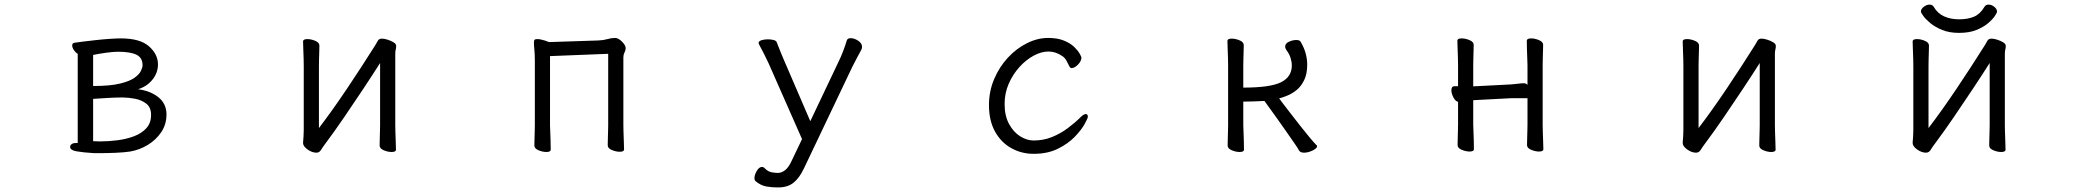

<svg xmlns="http://www.w3.org/2000/svg" viewBox="-20 -651 9040 835"><path d="M388 15Q340 12 312.5 7Q285 2 285 -12Q285 -19 291.5 -24Q298 -29 309 -29H318V-417Q309 -422 301.5 -433Q294 -444 294 -453Q294 -464 304 -465Q315 -467 340 -470Q365 -473 396 -476.5Q427 -480 456.5 -482Q486 -484 506 -484Q589 -484 628 -449.5Q667 -415 667 -371Q667 -334 642.5 -304Q618 -274 580 -263Q634 -256 669 -228Q704 -200 704 -153Q704 -110 681.5 -76.5Q659 -43 623 -21Q587 1 546 8Q519 12 482.5 13.5Q446 15 416 15ZM385 -277Q459 -277 502 -287.5Q545 -298 566 -313.5Q587 -329 593.5 -344Q600 -359 600 -367Q600 -400 573.5 -413Q547 -426 492 -426Q473 -426 440.5 -421.5Q408 -417 385 -412ZM505 -227Q482 -227 448 -225Q414 -223 385 -221V-37Q392 -37 399.5 -36.5Q407 -36 415 -36Q452 -36 491 -41Q530 -46 563 -58.5Q596 -71 616.5 -93.5Q637 -116 637 -151Q637 -184 616.5 -200Q596 -216 567.5 -221.5Q539 -227 515 -227Z M1633 -377Q1600 -325 1559.5 -264Q1519 -203 1477 -141.5Q1435 -80 1394 -25Q1384 -12 1376.5 0.5Q1369 13 1356 13Q1337 13 1317.5 -1Q1298 -15 1298 -29V-31Q1299 -40 1300 -57Q1301 -74 1301 -86V-364Q1301 -374 1300.5 -395Q1300 -416 1299 -438Q1298 -460 1298 -471Q1298 -481 1317 -481Q1333 -481 1351 -473.5Q1369 -466 1369 -453Q1369 -445 1368.5 -428.5Q1368 -412 1367.5 -394Q1367 -376 1367 -364V-94Q1425 -170 1488.5 -264.5Q1552 -359 1613 -456Q1618 -464 1623 -473.5Q1628 -483 1641 -483Q1651 -483 1665.5 -478.5Q1680 -474 1691.5 -467Q1703 -460 1703 -452Q1703 -442 1701 -435.5Q1699 -429 1699 -415V-106Q1699 -100 1699.5 -79Q1700 -58 1701 -35Q1702 -12 1702 0Q1702 10 1683 10Q1667 10 1649 2.5Q1631 -5 1631 -18Q1631 -26 1631.5 -44.5Q1632 -63 1632.5 -81Q1633 -99 1633 -106Z M2625 -417 2372 -407V-106Q2372 -100 2373 -79Q2374 -58 2374.5 -35Q2375 -12 2375 0Q2375 10 2356 10Q2340 10 2322 2.5Q2304 -5 2304 -18Q2304 -26 2304.5 -44.5Q2305 -63 2305.5 -81Q2306 -99 2306 -106V-386Q2306 -415 2304 -434.5Q2302 -454 2302 -465Q2302 -473 2304 -477Q2307 -481 2316 -481Q2330 -481 2348.5 -475Q2367 -469 2368 -468L2582 -475Q2605 -476 2622 -481Q2639 -486 2655 -486Q2669 -486 2685 -470Q2701 -454 2701 -442Q2701 -432 2696 -422.5Q2691 -413 2691 -402V-107Q2691 -101 2691.5 -80Q2692 -59 2693 -36Q2694 -13 2694 -1Q2694 9 2675 9Q2659 9 2641 1.5Q2623 -6 2623 -19Q2623 -27 2623.5 -45.5Q2624 -64 2624.5 -82Q2625 -100 2625 -107Z M3356 164Q3337 164 3313 160Q3289 156 3266 137Q3261 132 3261 124Q3261 110 3271 92.5Q3281 75 3294 75Q3301 75 3307 82Q3320 95 3335 98Q3350 101 3363 101Q3379 101 3394.5 89Q3410 77 3424 46L3468 -46L3322 -377Q3315 -392 3302.5 -417Q3290 -442 3281 -458Q3279 -462 3279 -464Q3279 -472 3291.5 -476Q3304 -480 3319 -480Q3333 -480 3344.5 -477Q3356 -474 3358 -467Q3365 -449 3372.5 -430.5Q3380 -412 3388 -393L3504 -124L3627 -383Q3637 -403 3646.5 -428Q3656 -453 3663 -476Q3666 -485 3680 -485Q3695 -485 3712 -474Q3729 -463 3729 -447Q3729 -441 3726 -435Q3718 -420 3707 -399.5Q3696 -379 3687 -361L3476 82Q3456 124 3430.5 144Q3405 164 3366 164Z M4711 -143Q4711 -137 4697 -111.5Q4683 -86 4654 -56Q4625 -26 4580.5 -4Q4536 18 4475 18Q4423 18 4378.5 -6.5Q4334 -31 4307.5 -78.5Q4281 -126 4281 -194Q4281 -254 4303.5 -307Q4326 -360 4363 -400Q4400 -440 4446 -463Q4492 -486 4538 -486Q4579 -486 4607 -474.5Q4635 -463 4651.5 -447Q4668 -431 4675.5 -417.5Q4683 -404 4683 -401Q4683 -385 4668 -370Q4653 -355 4641 -355Q4635 -355 4632 -360Q4625 -374 4618 -387Q4611 -400 4600 -407Q4571 -427 4540 -427Q4509 -427 4475.5 -409Q4442 -391 4413.5 -359.5Q4385 -328 4367 -287Q4349 -246 4349 -199Q4349 -147 4368.5 -111.5Q4388 -76 4417 -58Q4446 -40 4475 -40Q4518 -40 4555 -55Q4592 -70 4623.5 -93.5Q4655 -117 4678 -140Q4693 -155 4702 -155Q4711 -155 4711 -143Z M5321 -366Q5321 -376 5320.5 -397Q5320 -418 5319 -440Q5318 -462 5318 -473Q5318 -483 5337 -483Q5353 -483 5371 -475.5Q5389 -468 5389 -455Q5389 -447 5388.5 -430.5Q5388 -414 5387.5 -396Q5387 -378 5387 -366V-270Q5505 -270 5551.5 -293.5Q5598 -317 5598 -366Q5598 -382 5592.5 -399.5Q5587 -417 5574 -434Q5569 -442 5569 -448Q5569 -462 5585.5 -469.5Q5602 -477 5617 -477Q5632 -477 5636 -470Q5652 -443 5658.5 -418Q5665 -393 5665 -370Q5665 -330 5652 -303Q5639 -276 5619.5 -260Q5600 -244 5579 -235.5Q5558 -227 5543 -223Q5544 -221 5557.5 -203.5Q5571 -186 5591 -160Q5611 -134 5633 -106Q5655 -78 5674.5 -54.5Q5694 -31 5705 -20Q5708 -19 5708 -15Q5708 -6 5688.5 3.5Q5669 13 5651 13Q5635 13 5629 3Q5626 -4 5612.5 -23.5Q5599 -43 5568 -87.5Q5537 -132 5479 -212Q5460 -211 5433.5 -210Q5407 -209 5387 -209V-106Q5387 -100 5388 -79Q5389 -58 5389.5 -35Q5390 -12 5390 0Q5390 10 5371 10Q5355 10 5337 2.5Q5319 -5 5319 -18Q5319 -26 5319.5 -44.5Q5320 -63 5320.5 -81Q5321 -99 5321 -106Z M6623 -224H6554L6400 -216Q6397 -216 6393.5 -215.5Q6390 -215 6387 -215V-108Q6387 -102 6388 -81Q6389 -60 6389.5 -37Q6390 -14 6390 -2Q6390 8 6371 8Q6355 8 6337 0.5Q6319 -7 6319 -20Q6319 -28 6319.5 -46.5Q6320 -65 6320.5 -83Q6321 -101 6321 -108V-208Q6309 -211 6300.5 -228Q6292 -245 6292 -258Q6292 -276 6305 -276H6321V-367Q6321 -377 6320.5 -398Q6320 -419 6319 -441Q6318 -463 6318 -474Q6318 -484 6337 -484Q6353 -484 6371 -476.5Q6389 -469 6389 -456Q6389 -448 6388.5 -431.5Q6388 -415 6387.5 -397Q6387 -379 6387 -367V-275Q6390 -276 6393.5 -276Q6397 -276 6399 -276L6553 -284Q6568 -285 6582.5 -287Q6597 -289 6607 -289Q6616 -289 6623 -282V-367Q6623 -377 6622 -398Q6621 -419 6620.5 -441Q6620 -463 6620 -474Q6620 -484 6639 -484Q6655 -484 6673 -476.5Q6691 -469 6691 -456Q6691 -448 6690.5 -431.5Q6690 -415 6689.5 -397Q6689 -379 6689 -367V-108Q6689 -102 6689.5 -81Q6690 -60 6691 -37Q6692 -14 6692 -2Q6692 8 6673 8Q6657 8 6639 0.5Q6621 -7 6621 -20Q6621 -28 6621.5 -46.5Q6622 -65 6622.5 -83Q6623 -101 6623 -108Z M7633 -377Q7600 -325 7559.5 -264Q7519 -203 7477 -141.5Q7435 -80 7394 -25Q7384 -12 7376.5 0.5Q7369 13 7356 13Q7337 13 7317.5 -1Q7298 -15 7298 -29V-31Q7299 -40 7300 -57Q7301 -74 7301 -86V-364Q7301 -374 7300.5 -395Q7300 -416 7299 -438Q7298 -460 7298 -471Q7298 -481 7317 -481Q7333 -481 7351 -473.5Q7369 -466 7369 -453Q7369 -445 7368.5 -428.5Q7368 -412 7367.5 -394Q7367 -376 7367 -364V-94Q7425 -170 7488.5 -264.5Q7552 -359 7613 -456Q7618 -464 7623 -473.5Q7628 -483 7641 -483Q7651 -483 7665.5 -478.5Q7680 -474 7691.5 -467Q7703 -460 7703 -452Q7703 -442 7701 -435.5Q7699 -429 7699 -415V-106Q7699 -100 7699.5 -79Q7700 -58 7701 -35Q7702 -12 7702 0Q7702 10 7683 10Q7667 10 7649 2.5Q7631 -5 7631 -18Q7631 -26 7631.5 -44.5Q7632 -63 7632.5 -81Q7633 -99 7633 -106Z M8665 -600Q8665 -596 8655.5 -581.5Q8646 -567 8626 -550Q8606 -533 8575 -520.5Q8544 -508 8500 -508Q8458 -508 8427 -520.5Q8396 -533 8375.5 -550Q8355 -567 8344.5 -581.5Q8334 -596 8334 -601Q8334 -612 8346.5 -621.5Q8359 -631 8372 -631Q8384 -631 8390 -621Q8406 -593 8434.5 -580Q8463 -567 8500 -567Q8538 -567 8565 -578.5Q8592 -590 8610 -621Q8616 -631 8628 -631Q8641 -631 8653 -621.5Q8665 -612 8665 -600ZM8633 -377Q8600 -325 8559.5 -264Q8519 -203 8477 -141.5Q8435 -80 8394 -25Q8384 -12 8376.5 0.5Q8369 13 8356 13Q8337 13 8317.5 -1Q8298 -15 8298 -29V-31Q8299 -40 8300 -57Q8301 -74 8301 -86V-364Q8301 -374 8300.5 -395Q8300 -416 8299 -438Q8298 -460 8298 -471Q8298 -481 8317 -481Q8333 -481 8351 -473.5Q8369 -466 8369 -453Q8369 -445 8368.5 -428.5Q8368 -412 8367.5 -394Q8367 -376 8367 -364V-94Q8425 -170 8488.5 -264.5Q8552 -359 8613 -456Q8618 -464 8623 -473.5Q8628 -483 8641 -483Q8651 -483 8665.5 -478.5Q8680 -474 8691.5 -467Q8703 -460 8703 -452Q8703 -442 8701 -435.5Q8699 -429 8699 -415V-106Q8699 -100 8699.5 -79Q8700 -58 8701 -35Q8702 -12 8702 0Q8702 10 8683 10Q8667 10 8649 2.5Q8631 -5 8631 -18Q8631 -26 8631.5 -44.5Q8632 -63 8632.5 -81Q8633 -99 8633 -106Z"/></svg>

Font: Moon Stars Kai T
Style: Regular
Weight: 400
Designer: GuiWonder
Version: Version 1.101